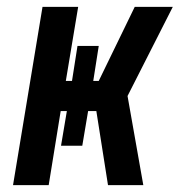

<svg xmlns="http://www.w3.org/2000/svg" viewBox="-20 -540 540 560"><path d="M18 0 104 -520H208L172 -304H190L206 -406H268L252 -304H268L373 -520H484L352 -260L398 0H295L261 -216H237L220 -115H158L175 -216H157L122 0Z"/></svg>

Font: Iosevka SS04 Oblique
Style: Bold
Weight: 700
Italic angle: -9°
Monospace: yes
Designer: Belleve Invis
Foundry: Belleve Invis
Version: Version 19.0.0; ttfautohint (v1.8.4)